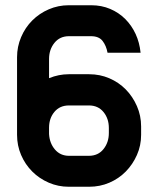

<svg xmlns="http://www.w3.org/2000/svg" viewBox="-20 -708 595 732"><path d="M242 4Q202 4 166 -11.5Q130 -27 103 -54Q76 -81 60.5 -117Q45 -153 45 -194V-226V-234V-490Q45 -530 60.5 -566.5Q76 -603 103 -630Q130 -657 166 -672.5Q202 -688 242 -688H328Q367 -688 400 -674Q433 -660 457.5 -635.5Q482 -611 497 -578.5Q512 -546 516 -507H390Q385 -534 371 -552Q357 -570 327 -570H243Q208 -570 187.5 -544.5Q167 -519 167 -483V-410Q204 -425 242 -425H320Q361 -425 397 -409.5Q433 -394 459.5 -367Q486 -340 502 -303.5Q518 -267 518 -226V-194Q518 -153 502 -117Q486 -81 459.5 -54Q433 -27 397 -11.5Q361 4 320 4ZM167 -197Q169 -162 189.5 -138Q210 -114 243 -114H319Q354 -114 374.5 -139.5Q395 -165 395 -201V-220Q395 -256 374.5 -281Q354 -306 319 -306H243Q208 -306 187.5 -281.5Q167 -257 167 -221Z"/></svg>

Font: Do Hyeon
Style: Regular
Weight: 400
Version: Version 1.001